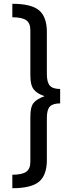

<svg xmlns="http://www.w3.org/2000/svg" viewBox="-20 -856 362 1012"><path d="M227 -687V-465Q227 -423 242.5 -405Q258 -387 297 -387V-311Q258 -311 242.5 -294Q227 -277 227 -235V-13Q227 67 186 101.5Q145 136 45 136V65Q96 65 118 49.5Q140 34 140 -3V-242Q140 -293 157.5 -314Q175 -335 215 -349Q176 -362 158 -384.5Q140 -407 140 -458V-697Q140 -734 118 -749.5Q96 -765 45 -765V-836Q145 -836 186 -801.5Q227 -767 227 -687Z"/></svg>

Font: FiraGO
Style: Regular
Weight: 400
Designer: bBox Type
Foundry: bBox Type GmbH
Version: Version 1.001;April 20, 2020;FontCreator 12.0.0.2555 64-bit